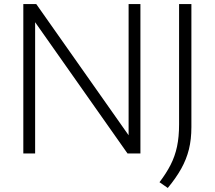

<svg xmlns="http://www.w3.org/2000/svg" viewBox="-20 -760 1064 951"><path d="M95.5 0V-740H159.5L635 -64.5H617V-740H675.5V0H611.5L136 -675.5H154V0ZM811 171 770 142.5Q803.5 98.5 825 56.5Q846.5 14.5 856.8 -33.8Q867 -82 867 -144V-740H928V-130.5Q928 -70 915.8 -20.5Q903.5 29 877.8 75.2Q852 121.5 811 171Z"/></svg>

Font: Encode Sans SC SemiExpanded Light
Style: Regular
Weight: 300
Width: 6
Designer: Multiple Designers
Foundry: Impallari Type
Version: Version 3.002